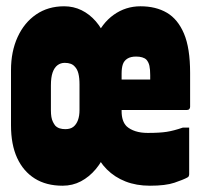

<svg xmlns="http://www.w3.org/2000/svg" viewBox="-20 -579 640 611"><path d="M184 -559Q214 -559 239.5 -546.5Q265 -534 285 -511Q305 -488 318 -455H283Q304 -505 342 -532Q380 -559 427 -559Q476 -559 511 -538.5Q546 -518 565.5 -472Q585 -426 585 -347V-239Q585 -235 582.5 -232Q580 -229 575 -229Q544 -229 513.5 -229Q483 -229 451.5 -229Q420 -229 389.5 -229Q359 -229 327 -229H296L294 -326Q307 -326 320.5 -326Q334 -326 347 -326Q360 -326 373 -326Q395 -326 416 -326Q437 -326 458 -326V-340Q458 -358 455.5 -369.5Q453 -381 446 -389Q441 -394 432.5 -396.5Q424 -399 413 -399Q396 -399 385.5 -392.5Q375 -386 371 -374.5Q367 -363 367 -345V-225Q367 -209 371 -197Q375 -185 383 -177Q394 -167 411 -161.5Q428 -156 450 -156Q488 -156 510.5 -159.5Q533 -163 562 -173H582Q582 -136 582 -98.5Q582 -61 582 -24Q582 -22 581 -19Q580 -16 576 -14Q563 -7 535 2.5Q507 12 457 12Q414 12 379.5 -1.5Q345 -15 320 -40Q295 -65 281 -100H319Q306 -66 285 -41Q264 -16 237.5 -2Q211 12 179 12Q127 12 90.5 -11Q54 -34 34.5 -76.5Q15 -119 15 -180V-356Q15 -415 36 -461Q57 -507 95 -533Q133 -559 184 -559ZM142 -228Q142 -216 143.5 -207Q145 -198 148.5 -191Q152 -184 156 -179Q162 -173 170 -170.5Q178 -168 188 -168Q204 -168 213.5 -175.5Q223 -183 228 -196.5Q233 -210 233 -229V-310Q233 -331 229.5 -345Q226 -359 218 -367Q213 -373 205 -376Q197 -379 186 -379Q173 -379 163 -371.5Q153 -364 147.5 -348.5Q142 -333 142 -307Z"/></svg>

Font: Recursive Monospace Black
Style: Regular
Weight: 900
Version: Version 1.047